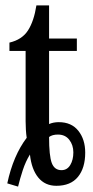

<svg xmlns="http://www.w3.org/2000/svg" viewBox="-20 -679 344 712"><path d="M7 1Q29 -102 79 -168Q77 -182 76 -197.5Q75 -213 75 -229V-490H15V-521Q62 -532 84 -566.5Q106 -601 115 -659H162V-536H265V-490H162V-219Q178 -226 198 -226Q245 -226 270.5 -194Q296 -162 296 -113Q296 -56 269 -23Q242 10 189 10Q147 10 122 -20.5Q97 -51 91 -106Q75 -80 64.5 -48Q54 -16 47 13ZM208 -48Q229 -48 240.5 -67Q252 -86 252 -114Q252 -141 237 -160.5Q222 -180 195 -180Q174 -180 162 -171Q162 -101 172 -74.5Q182 -48 208 -48Z"/></svg>

Font: Noto Serif ExtraCondensed
Style: Regular
Weight: 400
Width: 2
Designer: Monotype Design Team
Foundry: Monotype Imaging Inc.
Version: Version 2.015